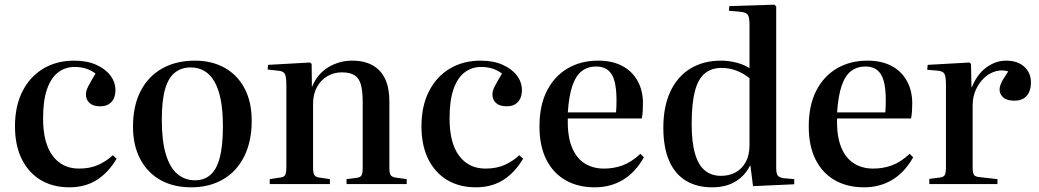

<svg xmlns="http://www.w3.org/2000/svg" viewBox="-20 -786 4436 820"><path d="M276 14Q207 14 155 -16.5Q103 -47 73.5 -105.5Q44 -164 44 -247Q44 -333 76 -396Q108 -459 165 -493Q222 -527 297 -527Q351 -527 390.5 -509.5Q430 -492 451.5 -463.5Q473 -435 473 -401Q473 -381 466 -365.5Q459 -350 444.5 -341Q430 -332 408 -332Q378 -332 362.5 -346Q347 -360 347 -383Q347 -398 357 -417.5Q367 -437 388 -472Q369 -486 347.5 -493Q326 -500 298 -500Q259 -500 228.5 -477Q198 -454 181 -405.5Q164 -357 164 -280Q164 -175 205 -120.5Q246 -66 317 -66Q365 -66 400 -82Q435 -98 462 -123L478 -108Q443 -49 393.5 -17.5Q344 14 276 14Z M797 14Q721 14 665.5 -17Q610 -48 579 -106.5Q548 -165 548 -245Q548 -334 580.5 -397Q613 -460 672.5 -493.5Q732 -527 812 -527Q885 -527 939.5 -496.5Q994 -466 1024.5 -408.5Q1055 -351 1055 -270Q1055 -183 1023.5 -119Q992 -55 933.5 -20.5Q875 14 797 14ZM813 -16Q852 -16 878.5 -39Q905 -62 918.5 -112.5Q932 -163 932 -246Q932 -313 922.5 -361Q913 -409 895 -439Q877 -469 852 -483.5Q827 -498 795 -498Q755 -498 727 -476Q699 -454 685 -405Q671 -356 671 -275Q671 -184 688.5 -126.5Q706 -69 738 -42.5Q770 -16 813 -16Z M1132 0V-21L1178 -28Q1194 -30 1198.5 -39.5Q1203 -49 1203 -75V-423Q1203 -457 1197 -469.5Q1191 -482 1169 -484L1123 -489L1125 -509L1304 -519L1311 -513L1312 -416H1313Q1336 -471 1382.5 -499Q1429 -527 1484 -527Q1536 -527 1571.5 -507Q1607 -487 1625 -448.5Q1643 -410 1643 -353V-68Q1643 -46 1649 -37.5Q1655 -29 1674 -27L1717 -21V0H1460V-21L1500 -26Q1519 -28 1524 -37Q1529 -46 1529 -68V-351Q1529 -398 1521 -425.5Q1513 -453 1493.5 -465Q1474 -477 1440 -477Q1405 -477 1377 -460Q1349 -443 1333 -413Q1317 -383 1317 -342V-71Q1317 -49 1322 -39.5Q1327 -30 1342 -28L1389 -21V0Z M2012 14Q1943 14 1891 -16.5Q1839 -47 1809.5 -105.5Q1780 -164 1780 -247Q1780 -333 1812 -396Q1844 -459 1901 -493Q1958 -527 2033 -527Q2087 -527 2126.5 -509.5Q2166 -492 2187.5 -463.5Q2209 -435 2209 -401Q2209 -381 2202 -365.5Q2195 -350 2180.5 -341Q2166 -332 2144 -332Q2114 -332 2098.5 -346Q2083 -360 2083 -383Q2083 -398 2093 -417.5Q2103 -437 2124 -472Q2105 -486 2083.5 -493Q2062 -500 2034 -500Q1995 -500 1964.5 -477Q1934 -454 1917 -405.5Q1900 -357 1900 -280Q1900 -175 1941 -120.5Q1982 -66 2053 -66Q2101 -66 2136 -82Q2171 -98 2198 -123L2214 -108Q2179 -49 2129.5 -17.5Q2080 14 2012 14Z M2520 14Q2448 14 2395 -16.5Q2342 -47 2313 -105Q2284 -163 2284 -246Q2284 -336 2316 -398.5Q2348 -461 2404.5 -494Q2461 -527 2535 -527Q2594 -527 2636.5 -505Q2679 -483 2702.5 -441.5Q2726 -400 2726 -345Q2726 -328 2725 -312Q2724 -296 2721 -280H2405Q2403 -206 2422 -158.5Q2441 -111 2476.5 -88.5Q2512 -66 2559 -66Q2601 -66 2638.5 -79.5Q2676 -93 2715 -129L2730 -114Q2693 -49 2640 -17.5Q2587 14 2520 14ZM2405 -306H2611Q2612 -317 2612.5 -329.5Q2613 -342 2613 -356Q2613 -436 2592 -469Q2571 -502 2526 -502Q2491 -502 2465.5 -483Q2440 -464 2425 -421Q2410 -378 2405 -306Z M3021 14Q2956 14 2909 -14.5Q2862 -43 2837.5 -100Q2813 -157 2813 -241Q2813 -330 2842.5 -394Q2872 -458 2927.5 -492.5Q2983 -527 3059 -527Q3093 -527 3125.5 -518.5Q3158 -510 3181 -495V-680Q3181 -712 3173.5 -723Q3166 -734 3139 -736L3093 -740L3095 -760L3287 -766L3295 -759V-70Q3295 -46 3301 -37Q3307 -28 3327 -25L3372 -21V1L3196 9L3185 -78H3183Q3167 -47 3143 -26.5Q3119 -6 3089 4Q3059 14 3021 14ZM3059 -35Q3095 -35 3122 -50Q3149 -65 3165 -94Q3181 -123 3181 -167V-452Q3157 -472 3126 -484Q3095 -496 3062 -496Q3018 -496 2989.5 -472Q2961 -448 2947.5 -395.5Q2934 -343 2934 -256Q2934 -178 2948.5 -129Q2963 -80 2991 -57.5Q3019 -35 3059 -35Z M3670 14Q3598 14 3545 -16.5Q3492 -47 3463 -105Q3434 -163 3434 -246Q3434 -336 3466 -398.5Q3498 -461 3554.5 -494Q3611 -527 3685 -527Q3744 -527 3786.5 -505Q3829 -483 3852.5 -441.5Q3876 -400 3876 -345Q3876 -328 3875 -312Q3874 -296 3871 -280H3555Q3553 -206 3572 -158.5Q3591 -111 3626.5 -88.5Q3662 -66 3709 -66Q3751 -66 3788.5 -79.5Q3826 -93 3865 -129L3880 -114Q3843 -49 3790 -17.5Q3737 14 3670 14ZM3555 -306H3761Q3762 -317 3762.5 -329.5Q3763 -342 3763 -356Q3763 -436 3742 -469Q3721 -502 3676 -502Q3641 -502 3615.5 -483Q3590 -464 3575 -421Q3560 -378 3555 -306Z M3949 0V-22L3995 -28Q4011 -30 4015.5 -39.5Q4020 -49 4020 -75V-423Q4020 -457 4014 -469.5Q4008 -482 3986 -484L3940 -488L3942 -509L4120 -519L4127 -513L4129 -414H4131Q4153 -469 4192.5 -498Q4232 -527 4277 -527Q4326 -527 4354.5 -501Q4383 -475 4383 -434Q4383 -411 4375.5 -393.5Q4368 -376 4352.5 -366Q4337 -356 4312 -356Q4280 -356 4264.5 -370Q4249 -384 4249 -403Q4249 -413 4253 -424Q4257 -435 4265 -448.5Q4273 -462 4286 -481Q4261 -489 4234 -482Q4207 -475 4185 -455Q4163 -435 4148.5 -404.5Q4134 -374 4134 -336V-74Q4134 -50 4138.5 -41Q4143 -32 4160 -30L4240 -21V0Z"/></svg>

Font: Literata 60pt Medium
Style: Regular
Weight: 500
Designer: Latin by Veronika Burian and Jose Scaglione. Greek by Irene Vlachou. Cyrillic by Vera Evstafieva.
Foundry: TypeTogether
Version: Version 3.103;gftools[0.9.29]